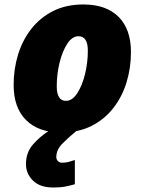

<svg xmlns="http://www.w3.org/2000/svg" viewBox="-20 -583 647 859"><path d="M253.9 9.8Q152.3 9.8 96.7 -45.7Q41 -101.1 41 -203.1Q41 -273.9 60.8 -338.6Q80.6 -403.3 120.1 -453.9Q159.7 -504.4 218 -533.7Q276.4 -563 353 -563Q455.1 -563 510.5 -507.6Q565.9 -452.1 565.9 -350.1Q565.9 -279.3 546.1 -214.6Q526.4 -149.9 486.8 -99.4Q447.3 -48.8 389.2 -19.5Q331.1 9.8 253.9 9.8ZM274.9 -131.8Q303.2 -131.8 325.2 -165.3Q347.2 -198.7 360.1 -250.2Q373 -301.8 373 -356Q373 -420.9 331.1 -420.9Q303.2 -420.9 281.2 -387.7Q259.3 -354.5 246.6 -303Q233.9 -251.5 233.9 -196.8Q233.9 -131.8 274.9 -131.8ZM218.3 255.9Q159.2 255.9 127.7 225.1Q96.2 194.3 96.2 150.9Q96.2 100.6 126 65.2Q155.8 29.8 202.1 0H325.2Q286.1 32.2 259 59.6Q231.9 86.9 231.9 120.1Q231.9 129.4 238.8 137.2Q245.6 145 257.8 145Q273.4 145 286.6 141.6Q299.8 138.2 314.9 132.8V241.2Q293.5 247.6 271.7 251.7Q250 255.9 218.3 255.9Z"/></svg>

Font: Open Sans ExtraBold
Style: Italic
Weight: 800
Italic angle: -12°
Designer: Monotype Design Team
Foundry: Monotype Imaging Inc.
Version: Version 3.000; ttfautohint (v1.8.4)